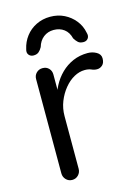

<svg xmlns="http://www.w3.org/2000/svg" viewBox="-112 -794 625 858"><g transform="rotate(-15 200.5 -365.0)"><path d="M114 0Q97 0 85.5 -12Q74 -24 74 -41V-477Q74 -494 85.5 -505.5Q97 -517 114 -517Q132 -517 143 -505.5Q154 -494 154 -477V-345L142 -366Q148 -397 163.5 -426.5Q179 -456 203 -479.5Q227 -503 258 -516.5Q289 -530 326 -530Q348 -530 366.5 -519.5Q385 -509 385 -490Q385 -469 374 -459Q363 -449 349 -449Q336 -449 324 -454.5Q312 -460 294 -460Q269 -460 244.5 -446.5Q220 -433 199.5 -408Q179 -383 166.5 -351.5Q154 -320 154 -284V-41Q154 -24 142.5 -12Q131 0 114 0ZM206 -730Q242 -730 271 -715.5Q300 -701 320 -676Q340 -651 346 -619Q351 -603 343.5 -592.5Q336 -582 322 -582Q306 -582 297.5 -589.5Q289 -597 281 -610Q274 -639 254 -654Q234 -669 206 -669Q179 -669 159 -653.5Q139 -638 131 -610Q124 -597 115 -589.5Q106 -582 91 -582Q77 -582 69 -592Q61 -602 66 -618Q73 -650 92.5 -675.5Q112 -701 141.5 -715.5Q171 -730 206 -730Z"/></g></svg>

Font: Quicksand Light Medium
Style: Regular
Weight: 500
Version: Version 3.006